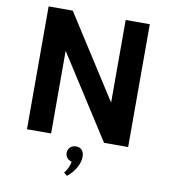

<svg xmlns="http://www.w3.org/2000/svg" viewBox="-110 -918 1125 1270"><g transform="rotate(10 452.0 -283.5)"><path d="M274.5 0V-555L630 0H792V-825H630V-270L274.5 -825H112.5V0ZM426.5 258C451 238 470.5 215 485 189.5C499.5 164 506.5 139.5 506.5 116C506.5 75.5 484.5 55.5 452.5 55.5C420.5 55.5 398 78 398 108.5C398 134.5 415 154 440.5 160C439 173.5 434.5 188.5 427 204C419.5 219.5 411.5 231 404 239.5Z"/></g></svg>

Font: Spartan
Style: Bold
Weight: 700
Designer: Matt Bailey, Mirko Velimirovic
Foundry: Matt Bailey
Version: Version 1.003